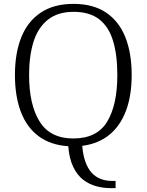

<svg xmlns="http://www.w3.org/2000/svg" viewBox="-20 -745 757 990"><path d="M549 225Q512 225 475.5 215Q439 205 408.5 181.5Q378 158 357.5 115.5Q337 73 332 9Q241 3 179.5 -42.5Q118 -88 87.5 -168.5Q57 -249 57 -359Q57 -470 89.5 -552Q122 -634 189.5 -679.5Q257 -725 359 -725Q460 -725 526.5 -680.5Q593 -636 626 -554Q659 -472 659 -358Q659 -253 630 -175Q601 -97 544.5 -50.5Q488 -4 404 7Q408 55 420.5 89.5Q433 124 452.5 145.5Q472 167 499 177.5Q526 188 560 188H576V225ZM358 -31Q480 -31 532.5 -117.5Q585 -204 585 -358Q585 -461 563 -534Q541 -607 491.5 -645.5Q442 -684 359 -684Q278 -684 227 -643.5Q176 -603 153 -530Q130 -457 130 -358Q130 -205 184.5 -118Q239 -31 358 -31Z"/></svg>

Font: Noto Serif Gujarati Light
Style: Regular
Weight: 300
Version: Version 2.102